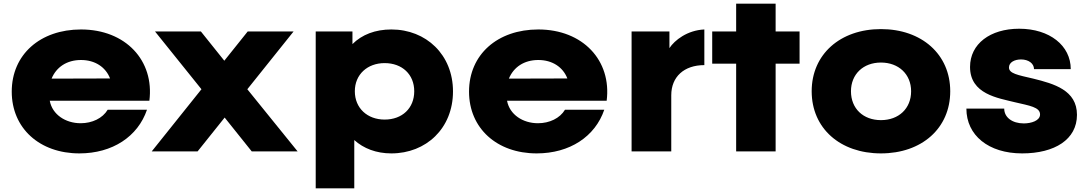

<svg xmlns="http://www.w3.org/2000/svg" viewBox="-20 -820 5897 1040"><path d="M259.4 -394.1C285.1 -456.4 341.6 -495 418.8 -495C495 -495 552.5 -456.4 576.2 -395ZM409.9 10.9C589.1 10.9 726.7 -80.2 776.2 -225.7H563.4C535.6 -179.2 479.2 -152.5 416.8 -152.5C335.6 -152.5 263.4 -199 249.5 -274.3H789.1C816.8 -492.1 660.4 -660.4 418.8 -660.4C198 -660.4 43.6 -524.8 43.6 -323.8C43.6 -124.8 195 10.9 409.9 10.9Z M801.9 0H1050.4L1196.9 -183.2L1343.5 0H1592L1319.7 -336.6L1570.2 -649.5H1321.7L1195 -491.1L1068.2 -649.5H819.7L1071.2 -336.6Z M1902 -325.7C1902 -416.8 1970.3 -478.2 2063.4 -478.2C2158.4 -478.2 2223.8 -416.8 2223.8 -325.7C2223.8 -233.7 2158.4 -172.3 2063.4 -172.3C1970.3 -172.3 1902 -233.7 1902 -325.7ZM1690.1 200H1899V-61.4C1949.5 -15.8 2017.8 10.9 2100 10.9C2288.1 10.9 2433.7 -124.8 2433.7 -324.8C2433.7 -523.8 2288.1 -660.4 2100 -660.4C2012.9 -660.4 1940.6 -632.7 1889.1 -581.2V-649.5H1690.1Z M2736.4 -394.1C2762.1 -456.4 2818.6 -495 2895.8 -495C2972 -495 3029.5 -456.4 3053.2 -395ZM2886.9 10.9C3066.1 10.9 3203.7 -80.2 3253.2 -225.7H3040.4C3012.6 -179.2 2956.2 -152.5 2893.8 -152.5C2812.6 -152.5 2740.4 -199 2726.5 -274.3H3266.1C3293.8 -492.1 3137.4 -660.4 2895.8 -660.4C2675 -660.4 2520.6 -524.8 2520.6 -323.8C2520.6 -124.8 2672 10.9 2886.9 10.9Z M3401.1 0H3616V-304C3616 -404 3685.3 -467.3 3795.2 -467.3V-660.4C3703.1 -656.4 3633.8 -602 3606.1 -559.4V-649.5H3401.1Z M3967.5 0H4181.3V-475.2H4311V-649.5H4181.3V-800H3967.5V-649.5H3837.8V-475.2H3967.5Z M4589.4 -325.7C4589.4 -417.8 4655.8 -481.2 4751.8 -481.2C4847.9 -481.2 4915.2 -417.8 4915.2 -325.7C4915.2 -231.7 4847.9 -169.3 4751.8 -169.3C4655.8 -169.3 4589.4 -231.7 4589.4 -325.7ZM4751.8 10.9C4972.6 10.9 5127.1 -124.8 5127.1 -325.7C5127.1 -525.7 4972.6 -662.4 4751.8 -662.4C4531 -662.4 4376.6 -525.7 4376.6 -325.7C4376.6 -124.8 4531 10.9 4751.8 10.9Z M5516.5 10.9C5692.8 10.9 5813.6 -64.4 5813.6 -198C5813.6 -331.7 5688.8 -366.3 5576.9 -394.1C5491.8 -413.9 5445.3 -421.8 5445.3 -454.5C5445.3 -482.2 5475 -498 5510.6 -498C5551.2 -498 5580.9 -476.2 5580.9 -445.5H5779.9C5779.9 -573.3 5665.1 -664.4 5500.7 -664.4C5343.3 -664.4 5234.4 -582.2 5234.4 -457.4C5234.4 -309.9 5385.9 -289.1 5476.9 -266.3C5557.1 -247.5 5613.6 -239.6 5613.6 -200C5613.6 -166.3 5566 -151.5 5525.5 -151.5C5463.1 -151.5 5419.5 -184.2 5419.5 -231.7H5214.6C5214.6 -87.1 5334.4 10.9 5516.5 10.9Z"/></svg>

Font: Calandify
Style: Semi Bold
Weight: 700
Designer: Brittany Allen
Foundry: Brittany Allen
Version: Version 1.0; ttfautohint (v1.8.4.7-5d5b)